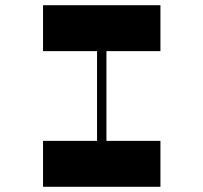

<svg xmlns="http://www.w3.org/2000/svg" viewBox="-20 -716 780 736"><path d="M145 -520V-696H595V-520H388V-176H595V0H145V-176H352V-520Z"/></svg>

Font: Major Mono Display
Style: Regular
Weight: 400
Designer: Emre Parlak
Foundry: Emre Parlak
Version: Version 2.000; ttfautohint (v1.8) -l 8 -r 50 -G 200 -x 14 -D